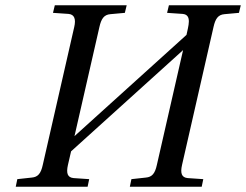

<svg xmlns="http://www.w3.org/2000/svg" viewBox="-20 -712 938 732"><path d="M40 0H314L320 -29L261 -33C237 -35 232 -52 239 -83L251 -135L678 -521L578 -83C571 -51 560 -37 536 -35L481 -29L475 0H749L755 -29L696 -33C672 -35 667 -52 674 -83L794 -609C801 -640 811 -656 836 -658L891 -663L898 -692H624L617 -663L676 -659C714 -656 697 -610 691 -579L264 -193L359 -609C366 -640 376 -656 401 -658L456 -663L463 -692H189L182 -663L241 -659C264 -657 270 -639 263 -609L143 -83C136 -51 125 -37 101 -35L46 -29Z"/></svg>

Font: Heuristica
Style: Italic
Weight: 400
Italic angle: -13°
Version: Version 1.0.1